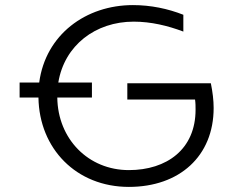

<svg xmlns="http://www.w3.org/2000/svg" viewBox="-20 -728 914 754"><path d="M486 6C685 6 819 -115 819 -304C819 -334 815 -367 808 -401H480V-337H746C748 -323 748 -310 748 -297C748 -142 635 -60 486 -60C327 -60 207 -182 205 -345H341V-404H209C233 -550 355 -643 505 -643C573 -643 639 -627 700 -604V-670C639 -694 572 -708 502 -708C317 -708 159 -592 134 -404H57V-345H131C134 -144 280 6 486 6Z"/></svg>

Font: Chess Sans
Style: Regular
Weight: 400
Designer: Wolf Bōese
Foundry: Wolf Bōese
Version: Version 7.223;Glyphs 3.3 (3306)